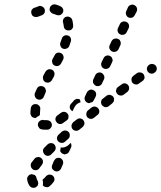

<svg xmlns="http://www.w3.org/2000/svg" viewBox="-20 -588 758 903"><path d="M142 234Q140 234 138 234Q134 233 130 231Q129 231 128 231Q127 231 126 232Q117 233 112 241Q106 248 108 258Q111 275 119 286Q125 294 134 295Q143 297 151 291Q155 288 157 285Q159 281 160 276Q160 272 159 267Q158 263 156 260Q153 257 152 250Q151 245 149 241Q146 237 142 234ZM181 284Q181 284 181 284Q181 284 182 284Q187 291 197 292Q206 294 213 288Q223 280 231 269Q237 262 236 253Q235 244 228 238Q224 235 220 234Q216 233 211 233Q207 233 203 236Q199 238 196 241Q191 248 185 253Q184 254 182 255Q181 257 180 258Q181 260 181 261Q183 270 182 280Q182 282 181 284ZM225 204Q229 212 237 216Q246 220 254 217Q263 213 267 205Q272 194 274 189L275 186Q279 178 276 169Q273 161 265 156Q261 155 256 154Q252 154 248 155Q243 157 240 160Q237 163 235 167L233 170Q231 175 226 187Q222 195 225 204ZM173 155Q166 149 157 151Q147 152 142 159Q134 169 128 177Q123 185 125 194Q127 203 135 209Q143 214 152 212Q161 210 166 202Q171 195 177 187Q183 179 182 170Q181 161 173 155ZM236 92Q230 85 220 85Q211 85 204 91Q196 99 189 106Q182 113 182 122Q183 131 189 138Q196 145 205 145Q214 145 221 138Q228 131 235 124Q242 117 242 108Q242 99 236 92ZM263 122Q263 122 263 123Q265 127 268 130Q271 134 275 135Q279 137 283 138Q288 138 292 136Q296 135 300 132Q303 129 305 125L314 106Q316 102 316 98Q316 93 315 89Q314 88 314 87Q313 86 313 84L300 96Q293 101 285 104Q276 107 267 106Q266 106 265 106Q265 107 265 108Q265 115 263 121Q263 121 263 122ZM303 33Q300 30 296 28Q292 26 288 26Q283 25 279 27Q275 28 271 31L256 45Q249 51 248 60Q247 69 253 76Q259 83 269 84Q278 85 285 79L301 65Q308 59 308 50Q309 40 303 33ZM377 -6Q378 -11 376 -15Q375 -19 372 -23Q366 -30 357 -31Q348 -32 341 -26L324 -13Q321 -10 319 -6Q317 -2 316 2Q316 6 317 11Q318 15 321 19Q327 26 336 27Q345 28 353 22L369 9Q372 6 374 2Q377 -2 377 -6ZM219 13Q225 6 224 -3Q223 -8 221 -12Q219 -16 215 -18Q211 -21 207 -22Q203 -23 198 -23Q195 -23 192 -23Q189 -23 187 -23Q178 -26 170 -21Q162 -17 159 -8Q158 -4 158 1Q159 5 161 9Q163 13 166 16Q170 19 174 20Q183 22 192 22Q198 22 204 22Q213 21 219 13ZM302 -37Q303 -41 302 -45Q301 -50 298 -53Q292 -61 283 -62Q274 -63 266 -57Q258 -51 251 -46Q247 -44 245 -40Q242 -36 241 -32Q240 -27 241 -23Q242 -18 245 -15Q250 -7 259 -5Q268 -3 276 -9Q285 -15 294 -22Q297 -25 300 -28Q302 -32 302 -37ZM442 -78Q439 -82 435 -84Q431 -86 427 -87Q422 -87 418 -86Q414 -85 410 -82L394 -69Q387 -63 386 -54Q385 -45 390 -37Q393 -34 397 -32Q401 -29 405 -29Q410 -28 414 -30Q418 -31 422 -34L438 -47Q446 -52 447 -62Q448 -71 442 -78ZM130 -39Q127 -42 125 -47Q123 -51 123 -55V-56Q123 -67 125 -79Q126 -88 133 -94Q141 -100 150 -98Q154 -98 158 -96Q162 -93 165 -90Q168 -86 169 -82Q170 -78 169 -73Q168 -65 168 -56Q168 -52 168 -50Q167 -47 165 -44Q162 -43 159 -41Q153 -38 148 -33Q148 -33 147 -33Q147 -33 146 -33Q142 -33 137 -35Q133 -36 130 -39ZM356 -106Q358 -107 359 -107Q359 -109 358 -111Q357 -115 356 -120Q349 -124 341 -123Q334 -121 328 -116Q322 -108 315 -101Q312 -98 310 -94Q308 -90 308 -85Q308 -81 310 -76Q312 -72 315 -69Q316 -68 318 -67Q320 -66 321 -65L330 -83Q334 -91 340 -97Q347 -103 356 -106ZM516 -117Q517 -121 516 -126Q514 -130 512 -134Q509 -137 505 -139Q501 -141 497 -142Q492 -143 488 -141Q484 -140 480 -137L464 -124Q460 -122 458 -118Q456 -114 455 -109Q455 -105 456 -101Q457 -96 460 -93Q466 -86 475 -84Q484 -83 492 -89L508 -102Q511 -105 514 -109Q516 -113 516 -117ZM380 -135 389 -154Q391 -158 395 -161Q398 -164 402 -165Q406 -167 411 -167Q415 -166 419 -164Q428 -160 431 -152Q434 -143 430 -134L421 -116Q420 -114 418 -112Q417 -110 415 -108Q413 -108 411 -107Q406 -106 401 -103Q399 -103 396 -103Q393 -104 391 -105Q382 -109 379 -118Q376 -127 380 -135ZM157 -121Q166 -117 174 -121Q183 -125 186 -133Q190 -142 194 -152Q198 -160 194 -169Q191 -178 183 -181Q174 -185 165 -182Q157 -179 153 -170Q148 -160 144 -150Q141 -141 145 -133Q148 -124 157 -121ZM587 -170Q588 -174 587 -179Q586 -183 583 -187Q578 -194 568 -196Q559 -197 552 -191L535 -179Q531 -176 529 -173Q527 -169 526 -164Q525 -160 526 -156Q528 -151 530 -148Q536 -140 545 -139Q554 -137 562 -143L578 -155Q582 -158 584 -162Q587 -166 587 -170ZM418 -198Q420 -194 423 -191Q426 -187 430 -185Q438 -181 447 -184Q456 -187 460 -196L469 -215Q471 -219 471 -223Q471 -228 470 -232Q468 -236 465 -239Q462 -243 458 -245Q450 -249 441 -246Q432 -243 428 -234L419 -215Q417 -211 417 -207Q417 -202 418 -198ZM660 -221Q660 -226 659 -230Q658 -234 656 -238Q650 -246 641 -247Q632 -249 624 -244L608 -232Q604 -229 601 -225Q599 -221 598 -217Q598 -213 599 -208Q599 -204 602 -200Q607 -193 617 -191Q626 -189 633 -195L650 -207Q654 -209 656 -213Q659 -217 660 -221ZM193 -202Q201 -198 210 -200Q219 -203 224 -211L234 -229Q236 -233 236 -238Q237 -242 236 -246Q234 -251 232 -254Q229 -258 225 -260Q221 -262 217 -262Q212 -263 208 -262Q204 -260 200 -258Q197 -255 194 -251L184 -233Q180 -224 183 -215Q185 -207 193 -202ZM713 -278Q711 -282 707 -284Q703 -286 699 -287Q694 -288 690 -287Q686 -286 682 -284L681 -283Q673 -277 671 -268Q670 -259 675 -251Q678 -248 681 -245Q685 -243 689 -242Q694 -241 698 -242Q703 -243 706 -246L708 -247Q715 -252 717 -261Q719 -270 713 -278ZM468 -266Q477 -262 485 -265Q494 -268 498 -276L507 -295Q509 -299 510 -303Q510 -308 508 -312Q507 -316 504 -320Q501 -323 497 -325Q488 -329 480 -326Q471 -323 467 -314L458 -296Q454 -287 457 -278Q460 -270 468 -266ZM236 -280Q240 -278 245 -277Q249 -277 254 -278Q258 -280 261 -282Q265 -285 267 -289Q272 -299 277 -308Q281 -316 278 -325Q275 -334 267 -338Q259 -342 250 -340Q241 -337 237 -328Q232 -320 227 -310Q223 -302 226 -293Q228 -284 236 -280ZM507 -346Q515 -342 524 -345Q533 -348 537 -356L546 -375Q548 -379 548 -384Q548 -388 547 -392Q545 -396 543 -400Q540 -403 535 -405Q531 -407 527 -407Q523 -407 518 -406Q514 -405 511 -402Q507 -399 505 -395L496 -376Q492 -367 495 -359Q499 -350 507 -346ZM277 -359Q286 -356 294 -360Q303 -364 306 -372Q310 -383 313 -393Q316 -402 312 -410Q308 -419 299 -421Q290 -424 282 -420Q273 -415 271 -407Q268 -398 264 -388Q261 -379 265 -371Q268 -362 277 -359ZM546 -426Q550 -424 554 -424Q559 -424 563 -425Q567 -427 570 -429Q574 -432 576 -437L585 -455Q589 -464 586 -472Q583 -481 574 -485Q570 -487 566 -487Q561 -488 557 -486Q553 -485 549 -482Q546 -479 544 -475L535 -456Q531 -448 534 -439Q537 -430 546 -426ZM304 -445Q313 -445 319 -452Q325 -459 324 -469Q323 -482 320 -494Q317 -503 309 -507Q300 -512 291 -509Q282 -506 278 -498Q274 -489 277 -481Q279 -473 280 -465Q280 -456 287 -450Q294 -444 304 -445ZM623 -534Q625 -538 625 -543Q625 -547 624 -551Q622 -555 619 -559Q616 -562 612 -564Q604 -568 595 -565Q586 -562 582 -554L574 -536Q570 -528 573 -519Q576 -510 584 -506Q588 -504 593 -504Q597 -504 601 -505Q606 -507 609 -510Q612 -513 614 -517L622 -532Q622 -532 622 -532Q622 -533 622 -533ZM176 -516Q169 -514 163 -511Q160 -510 158 -509Q154 -508 149 -508Q145 -508 141 -509Q137 -511 133 -514Q130 -517 129 -521Q125 -530 128 -539Q132 -547 140 -551Q143 -552 147 -553Q154 -556 162 -559Q170 -562 179 -557Q187 -553 190 -545Q190 -544 190 -543Q191 -543 191 -542Q191 -540 191 -538Q191 -538 191 -538Q191 -535 191 -532Q190 -530 189 -527Q187 -523 183 -520Q180 -517 176 -516ZM223 -527Q219 -529 217 -533Q214 -537 213 -541Q213 -546 214 -550Q216 -559 224 -564Q232 -569 241 -567Q253 -564 265 -558Q269 -556 272 -553Q275 -549 277 -545Q278 -541 278 -536Q277 -532 275 -528Q275 -527 274 -526Q274 -526 273 -525Q272 -524 270 -522Q267 -520 265 -518Q260 -516 255 -516Q250 -516 245 -518Q238 -521 231 -523Q226 -524 223 -527Z"/></svg>

Font: FRB American Cursive Guidelines Dashed Extrabold
Style: Bold Italic
Weight: 800
Italic angle: -25°
Version: Version 2.0;Modular Font Editor K font №1